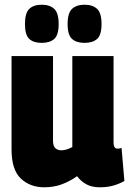

<svg xmlns="http://www.w3.org/2000/svg" viewBox="-20 -785 550 815"><path d="M168 10Q108 10 68.5 -27Q29 -64 29 -151V-547H205V-188Q205 -165 215 -156Q225 -147 240 -147Q262 -147 287 -161V-547H462V-183Q462 -166 466.5 -160Q471 -154 478 -154Q488 -154 496 -157L508 -17Q490 -6 463.5 2Q437 10 404 10Q369 10 346 -3Q323 -16 307 -37Q276 -15 242 -2.5Q208 10 168 10ZM339 -603Q305 -603 286 -619.5Q267 -636 267 -683Q267 -730 286 -747.5Q305 -765 339 -765Q373 -765 392 -747.5Q411 -730 411 -683Q411 -636 392 -619.5Q373 -603 339 -603ZM157 -603Q123 -603 104.5 -619.5Q86 -636 86 -683Q86 -730 104.5 -747.5Q123 -765 157 -765Q191 -765 210 -747.5Q229 -730 229 -683Q229 -636 210 -619.5Q191 -603 157 -603Z"/></svg>

Font: Georama SemiCondensed ExtraBold
Style: Regular
Weight: 800
Width: 4
Designer: Jean-Baptiste Levee
Foundry: Production Type
Version: Version 1.000